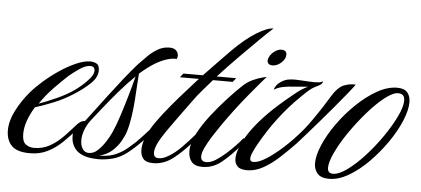

<svg xmlns="http://www.w3.org/2000/svg" viewBox="-49 -588 1485 677"><g transform="rotate(5 693.0 -249.5)"><path d="M76 7Q30 7 11 -13Q-8 -33 -8 -67Q-8 -100 10.5 -136.5Q29 -173 57 -206Q74 -226 99 -248Q124 -270 153 -289.5Q182 -309 210.5 -321.5Q239 -334 261 -334Q273 -334 283 -328.5Q293 -323 293 -305Q293 -280 269 -257.5Q245 -235 215 -216Q181 -194 144 -179Q107 -164 80 -156Q65 -132 56 -107Q47 -82 47 -58Q47 -32 59.5 -22.5Q72 -13 89 -13Q120 -13 145.5 -27.5Q171 -42 193 -65Q215 -88 235 -111Q239 -111 239 -105Q239 -96 235 -91Q215 -68 191.5 -45Q168 -22 140 -7.5Q112 7 76 7ZM92 -170Q118 -179 153.5 -195Q189 -211 216 -230Q222 -234 237 -246.5Q252 -259 265 -274.5Q278 -290 278 -302Q278 -318 262 -318Q245 -318 223.5 -303Q202 -288 189 -277Q165 -255 139 -228Q113 -201 92 -170Z M318 7Q298 7 279.5 3Q261 -1 247 -11Q236 -19 228.5 -33Q221 -47 221 -69Q221 -95 233.5 -109Q246 -123 260 -123Q271 -137 290 -162.5Q309 -188 332.5 -219Q356 -250 381 -281.5Q406 -313 428 -338Q442 -352 457.5 -368Q473 -384 492.5 -395.5Q512 -407 534 -407Q551 -407 558.5 -399Q566 -391 566 -380Q566 -374 563 -369Q552 -371 532 -365.5Q512 -360 488 -346Q462 -330 435 -306Q434 -294 432.5 -269.5Q431 -245 429 -214.5Q427 -184 422.5 -153.5Q418 -123 411 -100Q406 -84 395 -64.5Q384 -45 365.5 -28.5Q347 -12 320 -6Q356 -6 380 -17Q404 -28 420.5 -42.5Q437 -57 447 -66Q455 -74 469 -89Q483 -104 489 -111Q493 -111 493 -105Q493 -96 489 -91Q447 -46 419 -25Q394 -6 368 0.5Q342 7 318 7ZM283 -12Q300 -12 314.5 -25.5Q329 -39 341 -57.5Q353 -76 360 -92Q371 -116 383 -153Q395 -190 406 -228.5Q417 -267 424 -295Q396 -268 368.5 -236Q341 -204 318 -175Q295 -146 280 -127Q267 -110 260 -91Q253 -72 253 -55Q253 -36 261 -24Q269 -12 283 -12Z M512 4Q487 4 477 -8Q467 -20 467 -39Q467 -72 491 -114Q505 -138 529.5 -169.5Q554 -201 585 -236.5Q616 -272 647 -306H580L591 -320H660Q688 -349 712.5 -374.5Q737 -400 753 -416Q797 -460 834.5 -483Q872 -506 894 -506Q878 -492 847.5 -462Q817 -432 780.5 -395Q744 -358 709 -320H778L767 -306H697Q678 -284 661.5 -265Q645 -246 633 -229Q586 -165 557 -124Q528 -83 519 -62Q512 -45 512 -34Q512 -15 530 -15Q545 -15 562 -25Q587 -39 612.5 -65.5Q638 -92 654 -111Q658 -111 658 -105Q658 -96 654 -91Q616 -47 583 -21.5Q550 4 512 4Z M903 -376Q883 -376 883 -392Q883 -397 886 -403Q891 -415 903.5 -424.5Q916 -434 928 -434Q947 -434 947 -418Q947 -403 933 -390Q919 -377 903 -376ZM686 2Q659 2 647.5 -12.5Q636 -27 636 -49Q636 -78 653.5 -111.5Q671 -145 697 -178.5Q723 -212 750 -241.5Q777 -271 797 -290Q816 -309 836 -318Q856 -327 870.5 -330.5Q885 -334 885 -334Q863 -309 825 -263Q787 -217 750 -165Q747 -161 736 -145Q725 -129 711.5 -108Q698 -87 688.5 -67Q679 -47 679 -35Q679 -16 699 -16Q714 -16 731.5 -27Q749 -38 767 -54Q785 -70 799.5 -85.5Q814 -101 822 -111Q826 -111 826 -105Q826 -96 822 -91Q784 -47 753.5 -22.5Q723 2 686 2Z M844 0Q820 0 810 -10.5Q800 -21 800 -37Q800 -54 808 -74Q816 -94 827 -114Q846 -146 874.5 -178Q903 -210 933.5 -237Q964 -264 987 -282Q1009 -301 1033 -312Q1020 -311 1007.5 -310Q995 -309 984 -308Q963 -307 945.5 -303.5Q928 -300 913 -291Q918 -308 934.5 -319.5Q951 -331 968 -332Q985 -334 1010 -332Q1035 -330 1056 -330Q1062 -330 1070.5 -331Q1079 -332 1084 -336Q1084 -326 1069 -319Q1063 -316 1057 -313Q1051 -310 1047 -307Q1037 -300 1027.5 -291Q1018 -282 1008 -272Q931 -197 874 -96Q865 -80 858.5 -65.5Q852 -51 852 -42Q852 -31 864 -31Q882 -31 909 -48Q936 -65 968 -94Q1000 -123 1031 -160Q1042 -173 1059.5 -198Q1077 -223 1092.5 -247Q1108 -271 1113 -280Q1136 -319 1158.5 -327.5Q1181 -336 1200 -334Q1193 -324 1174.5 -301Q1156 -278 1131.5 -249Q1107 -220 1082.5 -191.5Q1058 -163 1038.5 -141Q1019 -119 1011 -110Q985 -83 957.5 -57.5Q930 -32 901.5 -16Q873 0 844 0Z M1135 5Q1106 5 1093.5 -9.5Q1081 -24 1081 -46Q1081 -74 1097.5 -112Q1114 -150 1142 -189Q1170 -228 1205 -261.5Q1240 -295 1276.5 -315.5Q1313 -336 1347 -336Q1372 -336 1383 -323Q1394 -310 1394 -289Q1394 -261 1378 -222.5Q1362 -184 1334.5 -144.5Q1307 -105 1273.5 -71Q1240 -37 1204 -16Q1168 5 1135 5ZM1147 -14Q1168 -14 1197.5 -35.5Q1227 -57 1258 -91Q1289 -125 1315.5 -163.5Q1342 -202 1358.5 -236.5Q1375 -271 1375 -293Q1375 -317 1352 -317Q1333 -317 1304.5 -294.5Q1276 -272 1245.5 -237Q1215 -202 1188 -163Q1161 -124 1144.5 -89Q1128 -54 1128 -34Q1128 -14 1147 -14Z"/></g></svg>

Font: Luxurious Script
Style: Regular
Weight: 400
Designer: Robert E. Leuschke
Foundry: Robert E. Leuschke
Version: Version 1.010; ttfautohint (v1.8.3)